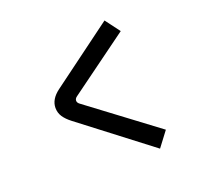

<svg xmlns="http://www.w3.org/2000/svg" viewBox="-149 -1000 1298 1238"><g transform="rotate(-20 500.0 -380.5)"><path d="M270 -294Q236 -320 218 -347Q200 -374 200 -408Q200 -467 263 -514L690 -830L765 -730L357 -432Q341 -421 341 -406Q341 -391 359 -379L821 -33L744 69Z"/></g></svg>

Font: IBM Plex Sans JP SemiBold
Style: Regular
Weight: 600
Designer: Mike Abbink; Paul van der Laan; Pieter van Rosmalen; Wujin Sim; Yejin Wi; Jinhee Kim; Boomi Park; Yona Kim; Kichan Ma
Foundry: Sandoll Inc.
Version: Version 1.001